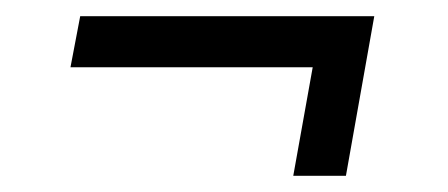

<svg xmlns="http://www.w3.org/2000/svg" viewBox="-20 -457 553 237"><path d="M342 -240 366 -374H67L79 -437H442L407 -240Z"/></svg>

Font: Archivo Condensed Light
Style: Italic
Weight: 300
Width: 3
Italic angle: -10°
Designer: Hector Gatti
Foundry: Omnibus-Type
Version: Version 2.001